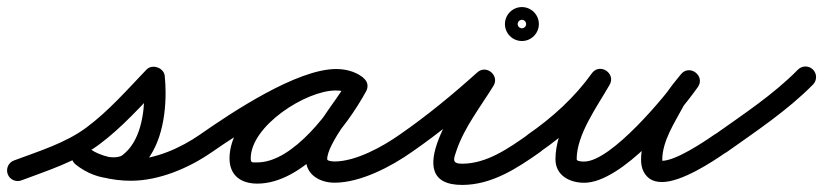

<svg xmlns="http://www.w3.org/2000/svg" viewBox="-50 -482 2328 543"><path d="M10.6 28.1C10.6 28.1 10.6 28.1 10.6 28.1C85.1 0.1 165.3 -25.1 229.9 -72.9C295.7 -121.7 351.2 -184.7 407.7 -243.7C415.7 -252.2 402.3 -262.4 387.1 -267.6C371.9 -272.9 355 -273.1 356.1 -261.5C357.5 -247.6 358.3 -234 358.3 -220C358.3 -160.2 347.3 -81.5 296 -43C289.4 -38.1 278.7 -37.1 270.8 -37.1C245.8 -37.1 221 -48.1 201.7 -63.5C186.2 -75.8 169.1 -70.5 159.7 -58.9C150.3 -47.3 148.6 -29.5 163.9 -16.9C204.4 16.5 268.7 29.2 319.8 29.2C400.4 29.2 484.5 -6.8 550.1 -52.4C563.7 -61.8 567.1 -80.5 557.6 -94.1C548.2 -107.7 529.5 -111.1 515.9 -101.6C515.9 -101.6 515.9 -101.6 515.9 -101.6C460.5 -63.2 388 -30.8 319.8 -30.8C283.2 -30.8 231.4 -39 202.1 -63.1C186.8 -75.8 169.6 -70.3 160.1 -58.5C150.6 -46.8 148.8 -28.9 164.3 -16.5C194.3 7.3 232.2 22.9 270.8 22.9C292.2 22.9 314.7 18 332 5C399.9 -45.9 418.3 -139.9 418.3 -220C418.3 -236 417.4 -251.6 415.9 -267.4C414.7 -279 405.8 -287.7 395.3 -291.3C384.7 -295 372.4 -293.6 364.3 -285.2C310.2 -228.7 257.1 -167.8 194.1 -121.1C134.5 -76.9 58.5 -54 -10.6 -28.1C-26.1 -22.3 -33.9 -5 -28.1 10.6C-22.3 26.1 -5 33.9 10.6 28.1Z M508.4 -59.8C517.9 -46.2 536.6 -42.9 550.2 -52.4C622.1 -102.6 811.9 -226.8 900.6 -226.8C913.7 -226.8 927.7 -224.3 938.6 -216.6C954.1 -205.5 970.4 -213.3 978.8 -226.3C987.2 -239.3 987.5 -257.4 971 -267C947.3 -280.7 927.3 -286.1 899.3 -286.1C780.9 -286.1 599.1 -160.7 599.1 -34.2C599.1 14.6 632 37.3 677.7 37.3C806.7 37.3 929.4 -121.4 985.3 -223.6C994.9 -241.1 986.6 -257.1 973.4 -264.3C960.3 -271.5 942.3 -270 932.7 -252.4C897.3 -187.9 815.3 -104.4 815.3 -31.6C815.3 13.2 856.2 34.7 896 34.7C969.7 34.7 1056.4 -10.9 1115.3 -52.5C1128.8 -62.1 1132.1 -80.8 1122.5 -94.3C1112.9 -107.8 1094.2 -111.1 1080.7 -101.5C1080.7 -101.5 1080.7 -101.5 1080.7 -101.5C1032.6 -67.5 956.4 -25.3 896 -25.3C892.9 -25.3 875.3 -26.3 875.3 -31.6C875.3 -75.7 959.5 -176.5 985.3 -223.6C994.9 -241.1 986.6 -257.1 973.4 -264.3C960.2 -271.5 942.3 -269.9 932.7 -252.4C889 -172.7 779.9 -22.7 677.7 -22.7C663.5 -22.7 659.1 -20.8 659.1 -34.2C659.1 -126.1 815.2 -226.1 899.3 -226.1C917 -226.1 926.6 -223.4 941 -215C957.4 -205.5 973.3 -212.5 981.2 -224.8C989.1 -237 988.9 -254.3 973.4 -265.4C952.3 -280.5 926.3 -286.8 900.6 -286.8C789.2 -286.8 604.6 -163.5 515.8 -101.6C502.2 -92.1 498.9 -73.4 508.4 -59.8Z M1115 -52.3C1115 -52.3 1115 -52.3 1115 -52.3C1193.2 -106.3 1269.6 -169.2 1340.1 -232.7C1352.8 -244.2 1345.9 -261 1333.6 -271.3C1321.2 -281.6 1303.4 -285.3 1294.4 -270.7C1251.7 -201.3 1073.1 41 1257 41C1340.8 41 1412.2 -5.9 1478.3 -52.5C1491.8 -62 1495.1 -80.7 1485.5 -94.3C1476 -107.8 1457.3 -111.1 1443.7 -101.5C1443.7 -101.5 1443.7 -101.5 1443.7 -101.5C1389 -63 1326.8 -19 1257 -19C1227.1 -19 1232.6 -31.9 1241.3 -57.1C1263.7 -122.6 1309.3 -180.3 1345.6 -239.3C1354.5 -253.9 1349.5 -269.1 1339 -277.9C1328.6 -286.6 1312.7 -288.8 1299.9 -277.3C1231.3 -215.5 1157 -154.2 1081 -101.7C1067.3 -92.3 1063.9 -73.6 1073.3 -60C1082.7 -46.3 1101.4 -42.9 1115 -52.3ZM1417.5 -422.5C1421.3 -426.3 1427.1 -426 1426 -426C1424.9 -426 1430.7 -426.3 1434.5 -422.5C1438.3 -418.7 1438 -412.9 1438 -414C1438 -415.1 1438.3 -409.3 1434.5 -405.5C1430.7 -401.7 1424.9 -402 1426 -402C1427.1 -402 1421.3 -401.7 1417.5 -405.5C1413.7 -409.3 1414 -415.1 1414 -414C1414 -412.9 1413.7 -418.7 1417.5 -422.5ZM1378 -414C1378 -387.6 1399.6 -366 1426 -366C1452.4 -366 1474 -387.6 1474 -414C1474 -440.4 1452.4 -462 1426 -462C1399.6 -462 1378 -440.4 1378 -414Z M1435.3 -60C1444.7 -46.4 1463.3 -42.9 1477 -52.3C1550.9 -103.1 1620.3 -166.4 1672.4 -239.6C1683.5 -255.1 1675.5 -271.4 1662.5 -279.7C1649.5 -288 1631.3 -288.3 1621.9 -271.8C1581.3 -200.5 1520.9 -115.7 1520.9 -31.7C1520.9 14.5 1561.4 34.9 1602.2 34.9C1708.1 34.9 1866 -154.8 1923.5 -235.6C1934.7 -251.5 1928.8 -268.1 1917 -277C1905.3 -285.8 1887.6 -286.9 1875.5 -271.7C1860.2 -252.4 1843.2 -233.3 1831 -211.9C1831 -211.9 1830.8 -211.7 1830.7 -211.5C1830.6 -211.3 1830.5 -211.1 1830.5 -211.1C1800.7 -155.2 1763 -95.6 1763 -30.3C1763 -18.6 1764.9 -6.8 1770.3 3.7C1770.3 3.7 1770.4 3.9 1770.5 4.1C1770.6 4.3 1770.8 4.5 1770.8 4.5C1781.1 23.2 1797 32.8 1822.4 32.8C1877.1 32.8 1962.1 -22.2 2005.2 -52.4C2018.8 -61.9 2022.1 -80.6 2012.6 -94.2C2003.1 -107.8 1984.4 -111.1 1970.8 -101.6C1970.8 -101.6 1970.8 -101.6 1970.8 -101.6C1939.6 -79.7 1860.4 -27.2 1822.4 -27.2C1811.2 -27.2 1828.9 -14.4 1823.2 -24.5C1823.2 -24.5 1823.4 -24.3 1823.5 -24.1C1823.6 -23.9 1823.7 -23.7 1823.7 -23.7C1823 -25.1 1823 -28.5 1823 -30.3C1823 -83.7 1858.9 -136.8 1883.5 -182.9C1883.5 -182.9 1883.4 -182.7 1883.3 -182.5C1883.2 -182.3 1883 -182.1 1883 -182.1C1893.7 -200.7 1909.1 -217.5 1922.5 -234.3C1934.6 -249.5 1928.2 -266.5 1916.1 -275.7C1903.9 -284.8 1885.8 -286.2 1874.5 -270.4C1832 -210.5 1678.5 -25.1 1602.2 -25.1C1597.5 -25.1 1580.9 -25.3 1580.9 -31.7C1580.9 -102.3 1639.4 -181.3 1674.1 -242.2C1683.5 -258.7 1676.3 -274.5 1664.1 -282.3C1651.9 -290.1 1634.6 -289.9 1623.6 -274.4C1575.5 -206.9 1511.1 -148.5 1443 -101.7C1429.4 -92.3 1425.9 -73.7 1435.3 -60Z M1962.5 -58.3C1972.1 -44.8 1990.9 -41.6 2004.4 -51.2C2088 -110.6 2177.3 -169.7 2249.4 -243C2261 -254.8 2260.8 -273.8 2249 -285.4C2237.2 -297 2218.2 -296.8 2206.6 -285C2206.6 -285 2206.6 -285 2206.6 -285C2137.1 -214.3 2050.3 -157.5 1969.6 -100.1C1956.1 -90.5 1952.9 -71.8 1962.5 -58.3Z"/></svg>

Font: FRB American Cursive
Style: Bold Italic
Weight: 700
Italic angle: -25°
Version: Version 2.0;Modular Font Editor K font №1